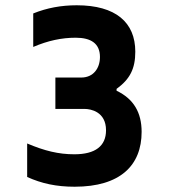

<svg xmlns="http://www.w3.org/2000/svg" viewBox="-20 -699 640 728"><path d="M301 -286C323 -286 382 -276 382 -205C382 -145 341 -114 262 -114C202 -114 149 -127 83 -155V-28C138 -3 194 9 263 9C436 9 517 -72 517 -199C517 -272 487 -324 422 -355V-362C473 -399 493 -439 493 -503C493 -614 419 -679 271 -679C212 -679 158 -669 106 -648V-521C162 -545 214 -556 267 -556C325 -556 359 -534 359 -483C359 -440 334 -405 288 -405H190V-286Z"/></svg>

Font: LT Wave Mono Bold
Style: Regular
Weight: 700
Designer: Daniel Lyons
Version: Version 2.5 (Glyphs App)